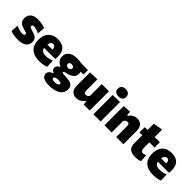

<svg xmlns="http://www.w3.org/2000/svg" viewBox="214 -2035 3528 3528"><g transform="rotate(45 1978.0 -271.0)"><path d="M225.5 14.5Q184 14.5 148.8 10.2Q113.5 6 85.2 -1.5Q57 -9 36 -18.5L47 -170Q68.5 -155.5 96.2 -144.8Q124 -134 152.8 -128.2Q181.5 -122.5 207 -122.5Q223.5 -122.5 235.8 -125.5Q248 -128.5 254.8 -136Q261.5 -143.5 261.5 -157Q261.5 -169 253 -176.2Q244.5 -183.5 224.8 -189.8Q205 -196 171 -204.5Q123 -216.5 93 -235.5Q63 -254.5 48.8 -282.8Q34.5 -311 34.5 -351.5Q34.5 -428 85.5 -471.2Q136.5 -514.5 228 -514.5Q269 -514.5 305.5 -509.5Q342 -504.5 371.8 -496.5Q401.5 -488.5 421.5 -480.5L410 -327Q387 -342 360 -351.8Q333 -361.5 308.8 -366.2Q284.5 -371 270 -371Q257 -371 247 -367.8Q237 -364.5 231.5 -357.5Q226 -350.5 226 -339.5Q226 -329 231.5 -320.8Q237 -312.5 252 -305.5Q267 -298.5 295.5 -291Q352 -276 386.2 -258.5Q420.5 -241 435.8 -215.5Q451 -190 451 -150.5Q451 -101 428 -64Q405 -27 355 -6.2Q305 14.5 225.5 14.5Z M784.5 14.5Q683.5 14.5 620.2 -19.5Q557 -53.5 527.5 -113.2Q498 -173 498 -251Q498 -328.5 525.2 -388.2Q552.5 -448 607.5 -481.8Q662.5 -515.5 746.5 -515.5Q818 -515.5 868.2 -491.2Q918.5 -467 945.2 -417.2Q972 -367.5 972 -289.5Q972 -269 970.8 -253Q969.5 -237 967 -221.5L809 -276.5Q810 -282.5 810.5 -289.2Q811 -296 811 -301.5Q811 -343.5 793.5 -367.8Q776 -392 748.5 -392Q728 -392 711.8 -379.2Q695.5 -366.5 685.8 -341.8Q676 -317 676 -280V-248.5Q676 -212.5 689.8 -187.8Q703.5 -163 732.5 -150Q761.5 -137 808 -137Q826 -137 852.2 -140.8Q878.5 -144.5 906.5 -152Q934.5 -159.5 958 -171L964 -16.5Q944.5 -8 918 -1Q891.5 6 858 10.2Q824.5 14.5 784.5 14.5ZM569 -221.5V-302.5L859.5 -310.5L967 -292.5V-221.5Z M1234 205.5Q1177 205.5 1138.2 196.2Q1099.5 187 1076.5 171Q1053.5 155 1043.5 134.5Q1033.5 114 1033.5 91.5Q1033.5 59 1049.8 38.5Q1066 18 1088.2 6.5Q1110.5 -5 1128.5 -10V-21.5Q1115 -24 1101.2 -33.8Q1087.5 -43.5 1077.8 -59.2Q1068 -75 1068 -97Q1068 -113.5 1074.8 -129.5Q1081.5 -145.5 1095.5 -158.8Q1109.5 -172 1132.5 -180.5V-192.5Q1112.5 -200 1093.2 -212.8Q1074 -225.5 1058 -244.2Q1042 -263 1032.2 -288.2Q1022.5 -313.5 1022.5 -346.5Q1022.5 -392.5 1045.5 -430.8Q1068.5 -469 1118 -492.2Q1167.5 -515.5 1247 -515.5Q1277.5 -515.5 1300 -512.5Q1322.5 -509.5 1347 -506.5Q1371.5 -503.5 1409 -503.5H1536.5V-388Q1491.5 -388 1451.5 -388Q1411.5 -388 1369.5 -388L1417.5 -459Q1443 -438 1456 -408Q1469 -378 1469 -339.5Q1469 -293.5 1446.5 -262.5Q1424 -231.5 1387.2 -213Q1350.5 -194.5 1307.5 -185.5Q1271.5 -178 1254.5 -171.5Q1237.5 -165 1237.5 -150.5Q1237.5 -142 1244.8 -137.5Q1252 -133 1267.2 -131.2Q1282.5 -129.5 1306.5 -129.5H1325.5Q1386 -129.5 1432.2 -118Q1478.5 -106.5 1504.5 -77Q1530.5 -47.5 1530.5 7Q1530.5 62.5 1504.2 100.8Q1478 139 1434 162Q1390 185 1337.8 195.2Q1285.5 205.5 1234 205.5ZM1259.5 87.5Q1292.5 87.5 1314.2 79.5Q1336 71.5 1346.5 60.8Q1357 50 1357 41.5Q1357 32 1350.2 24.5Q1343.5 17 1325 12.8Q1306.5 8.5 1270 8.5H1256Q1240 10 1223.5 15.2Q1207 20.5 1196.2 29.5Q1185.5 38.5 1185.5 51.5Q1185.5 59 1190 65.5Q1194.5 72 1203.5 77Q1212.5 82 1226.5 84.8Q1240.5 87.5 1259.5 87.5ZM1246 -269.5Q1257.5 -270 1269.2 -273.5Q1281 -277 1291 -283.2Q1301 -289.5 1307 -298.8Q1313 -308 1313 -320Q1313 -335.5 1304.5 -346.5Q1296 -357.5 1282 -363.2Q1268 -369 1250.5 -369Q1234.5 -369 1221.2 -363.2Q1208 -357.5 1200.2 -347Q1192.5 -336.5 1192.5 -323Q1192.5 -309.5 1199.8 -298.5Q1207 -287.5 1219.2 -280Q1231.5 -272.5 1246 -269.5Z M1745.5 14.5Q1673 14.5 1633.2 -29.5Q1593.5 -73.5 1593.5 -161.5Q1593.5 -195.5 1593.5 -220.2Q1593.5 -245 1593.5 -272.5Q1593.5 -325 1593.5 -363Q1593.5 -401 1593.5 -433.2Q1593.5 -465.5 1593.5 -500.5L1780 -506Q1780 -453.5 1780 -402.2Q1780 -351 1780 -297V-220.5Q1780 -186 1790.8 -168.2Q1801.5 -150.5 1829 -150.5Q1843.5 -150.5 1856 -156.5Q1868.5 -162.5 1879 -172.8Q1889.5 -183 1898.5 -195.5V-297Q1898.5 -351 1898.5 -399.5Q1898.5 -448 1898.5 -500.5H2085Q2085 -448 2085 -396.5Q2085 -345 2085 -272.5V-214.5Q2085 -152 2085 -102.5Q2085 -53 2085 0H1929.5L1921 -75H1906Q1888.5 -49.5 1865.2 -29.2Q1842 -9 1812.2 2.8Q1782.5 14.5 1745.5 14.5Z M2182 0Q2182 -53 2182 -102.5Q2182 -152 2182 -214.5V-264.5Q2182 -317 2182 -357Q2182 -397 2182 -431.2Q2182 -465.5 2182 -500.5L2368.5 -505.5Q2368.5 -470 2368.5 -435Q2368.5 -400 2368.5 -359Q2368.5 -318 2368.5 -264.5V-214.5Q2368.5 -152 2368.5 -102.5Q2368.5 -53 2368.5 0ZM2274.5 -556.5Q2225 -556.5 2195.8 -579Q2166.5 -601.5 2166.5 -653.5Q2166.5 -698.5 2195.8 -723.2Q2225 -748 2275.5 -748Q2326 -748 2354.8 -722.2Q2383.5 -696.5 2383.5 -653.5Q2383.5 -601.5 2354.5 -579Q2325.5 -556.5 2274.5 -556.5Z M2468.5 0Q2468.5 -53 2468.5 -102.5Q2468.5 -152 2468.5 -214.5V-264.5Q2468.5 -323 2468.5 -381.2Q2468.5 -439.5 2468.5 -500.5L2624 -509L2632 -425.5H2647Q2664.5 -451 2687.8 -471.2Q2711 -491.5 2741 -503.5Q2771 -515.5 2808.5 -515.5Q2881.5 -515.5 2921 -471.8Q2960.5 -428 2960.5 -339Q2960.5 -306 2960.5 -275.8Q2960.5 -245.5 2960.5 -214.5Q2960.5 -152.5 2960.5 -102.8Q2960.5 -53 2960.5 0H2774Q2774 -53 2774 -101.5Q2774 -150 2774 -204V-276Q2774 -311 2763.5 -328.8Q2753 -346.5 2725.5 -346.5Q2710.5 -346.5 2697.8 -340.5Q2685 -334.5 2674.2 -324Q2663.5 -313.5 2655 -301V-204Q2655 -149.5 2655 -101.2Q2655 -53 2655 0Z M3277 14.5Q3218.5 14.5 3176.2 -1.8Q3134 -18 3111.8 -55.8Q3089.5 -93.5 3089.5 -157Q3089.5 -184 3089.5 -213.5Q3089.5 -243 3089.5 -278.2Q3089.5 -313.5 3089.5 -357Q3089.5 -400.5 3089.5 -455.5Q3089.5 -515.5 3089.5 -564Q3089.5 -612.5 3089.5 -663L3273.5 -694.5Q3273.5 -654.5 3273.5 -617.8Q3273.5 -581 3273.5 -542Q3273.5 -503 3273.5 -455.5V-219.5Q3273.5 -179 3287 -157.2Q3300.5 -135.5 3333 -135.5Q3347.5 -135.5 3364.8 -141Q3382 -146.5 3400 -158L3409.5 -9.5Q3395 -1.5 3373.2 4Q3351.5 9.5 3326.2 12Q3301 14.5 3277 14.5ZM3016.5 -362V-500.5H3408V-362Q3363 -362 3317.8 -362Q3272.5 -362 3230.5 -362H3146Z M3741.5 14.5Q3640.5 14.5 3577.2 -19.5Q3514 -53.5 3484.5 -113.2Q3455 -173 3455 -251Q3455 -328.5 3482.2 -388.2Q3509.5 -448 3564.5 -481.8Q3619.5 -515.5 3703.5 -515.5Q3775 -515.5 3825.2 -491.2Q3875.5 -467 3902.2 -417.2Q3929 -367.5 3929 -289.5Q3929 -269 3927.8 -253Q3926.5 -237 3924 -221.5L3766 -276.5Q3767 -282.5 3767.5 -289.2Q3768 -296 3768 -301.5Q3768 -343.5 3750.5 -367.8Q3733 -392 3705.5 -392Q3685 -392 3668.8 -379.2Q3652.5 -366.5 3642.8 -341.8Q3633 -317 3633 -280V-248.5Q3633 -212.5 3646.8 -187.8Q3660.5 -163 3689.5 -150Q3718.5 -137 3765 -137Q3783 -137 3809.2 -140.8Q3835.5 -144.5 3863.5 -152Q3891.5 -159.5 3915 -171L3921 -16.5Q3901.5 -8 3875 -1Q3848.5 6 3815 10.2Q3781.5 14.5 3741.5 14.5ZM3526 -221.5V-302.5L3816.5 -310.5L3924 -292.5V-221.5Z"/></g></svg>

Font: Commissioner Thin ExtraBold
Style: Regular
Weight: 800
Version: Version 1.000